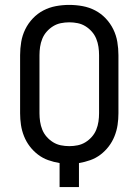

<svg xmlns="http://www.w3.org/2000/svg" viewBox="-20 -763 565 783"><path d="M223 0V-98Q199 -102 176.5 -110Q154 -118 135 -132.5Q116 -147 101.5 -166Q87 -185 78 -207.5Q69 -230 65.5 -253.5Q62 -277 62 -301V-538Q62 -565 66.5 -592Q71 -619 83 -643.5Q95 -668 114 -688Q133 -708 157 -720.5Q181 -733 208 -738Q235 -743 262 -743Q290 -743 317 -738Q344 -733 368 -720.5Q392 -708 411 -688Q430 -668 442 -643.5Q454 -619 458.5 -592Q463 -565 463 -538V-301Q463 -277 459.5 -253.5Q456 -230 447 -207.5Q438 -185 423.5 -166Q409 -147 390 -132.5Q371 -118 348.5 -110Q326 -102 302 -98V0ZM263 -167Q280 -167 297 -170.5Q314 -174 328.5 -183Q343 -192 354.5 -205Q366 -218 372.5 -234Q379 -250 381.5 -267Q384 -284 384 -301V-538Q384 -555 381.5 -572Q379 -589 372.5 -605Q366 -621 354.5 -634Q343 -647 328.5 -656Q314 -665 297 -668.5Q280 -672 263 -672Q245 -672 228 -668.5Q211 -665 196.5 -656Q182 -647 170.5 -634Q159 -621 152.5 -605Q146 -589 143.5 -572Q141 -555 141 -538V-301Q141 -284 143.5 -267Q146 -250 152.5 -234Q159 -218 170.5 -205Q182 -192 196.5 -183Q211 -174 228 -170.5Q245 -167 263 -167Z"/></svg>

Font: Iosevka Pride
Style: Regular
Weight: 400
Monospace: yes
Designer: Belleve Invis
Foundry: Belleve Invis
Version: Version 30.3.1; ttfautohint (v1.8.4)